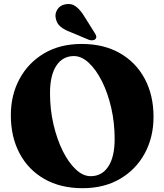

<svg xmlns="http://www.w3.org/2000/svg" viewBox="-20 -944 842 983"><path d="M398.5 -719Q511 -719 593.5 -672Q676 -625 721 -540.8Q766 -456.5 766 -345.5Q766 -242 721.5 -159.5Q677 -77 595.5 -28.8Q514 19.5 402.5 19.5Q290 19.5 207.5 -27.5Q125 -74.5 80.2 -158.8Q35.5 -243 35.5 -354Q35.5 -457.5 80 -540Q124.5 -622.5 205.8 -670.8Q287 -719 398.5 -719ZM567 -232.5Q567 -315.5 549.5 -391.8Q532 -468 502 -527.8Q472 -587.5 434.8 -622.2Q397.5 -657 358.5 -657Q301 -657 268.5 -607.8Q236 -558.5 236 -467Q236 -383.5 253.8 -307.2Q271.5 -231 301.2 -171.2Q331 -111.5 368 -76.8Q405 -42 444 -42Q502 -42 534.5 -91.5Q567 -141 567 -232.5ZM410.5 -862 465 -775Q470.5 -767 472.5 -759.2Q474.5 -751.5 469 -744.5Q463.5 -738.5 454 -737.8Q444.5 -737 435.5 -740L342.5 -779Q309 -791.5 289.8 -807.5Q270.5 -823.5 265.5 -850.5Q260 -873 273.2 -894.8Q286.5 -916.5 314.5 -922Q345.5 -928 368.2 -911Q391 -894 410.5 -862Z"/></svg>

Font: Fraunces 9pt S000
Style: Bold
Weight: 700
Version: Version 1.000; ttfautohint (v1.8.3)